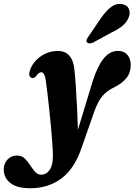

<svg xmlns="http://www.w3.org/2000/svg" viewBox="-132 -732 700 998"><path d="M350 -310.5Q374.5 -387.5 406.5 -427.5Q438.5 -467.5 482 -467.5Q513 -467.5 530.2 -447Q547.5 -426.5 547.5 -393.5Q547.5 -354 525.5 -326.8Q503.5 -299.5 463.5 -279Q425.5 -261.5 401.2 -234Q377 -206.5 356 -146.5L293 33.5Q256.5 143.5 188 195Q119.5 246.5 25 246.5Q-43 246.5 -77.8 219.5Q-112.5 192.5 -112.5 148Q-112.5 118 -93 97.2Q-73.5 76.5 -43 76.5Q-19.5 76.5 -3.8 91.5Q12 106.5 24.5 126.2Q37 146 50.2 161Q63.5 176 82 176Q108.5 176 125.8 151.5Q143 127 143 78.5Q143 58 140.5 20.8Q138 -16.5 134 -62.5Q130 -108.5 124.8 -156Q119.5 -203.5 114.8 -245Q110 -286.5 106 -314Q103 -336.5 96.5 -346.5Q90 -356.5 82 -356.5Q69.5 -356.5 55 -335.5Q44.5 -323 31 -327.5Q24 -330 21 -339.8Q18 -349.5 24 -367.5Q38.5 -409.5 78.5 -438.2Q118.5 -467 170 -467Q206 -467 228 -443Q250 -419 255 -369Q258.5 -336 262 -284Q265.5 -232 268.5 -172.8Q271.5 -113.5 273 -57.5ZM392.5 -637.5Q418 -674 444 -694.5Q470 -715 500.5 -711Q528.5 -707 537.5 -686Q546.5 -665 537 -642Q527 -616.5 506 -598.8Q485 -581 450.5 -564.5L351.5 -510.5Q342 -506.5 333 -506.5Q324 -506.5 320 -512.5Q315.5 -519 319 -527Q322.5 -535 329 -544Z"/></svg>

Font: Fraunces 72pt S050
Style: Bold Italic
Weight: 700
Italic angle: -16°
Version: Version 1.000; ttfautohint (v1.8.3)